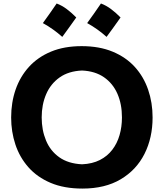

<svg xmlns="http://www.w3.org/2000/svg" viewBox="-20 -1070 940 1104"><path d="M451.7 -125.3Q372.4 -129.1 320.9 -165.7Q269.4 -202.3 244.6 -262.2Q219.7 -322.2 219.7 -394.8Q219.7 -468.5 245.4 -528.3Q271.1 -588.1 322.7 -624.7Q374.3 -661.2 451.7 -664.5Q526.7 -661.2 577.8 -625.9Q628.9 -590.6 655.1 -531Q681.2 -471.5 681.2 -394.8Q681.2 -341 667.5 -293.4Q653.9 -245.8 625.7 -209Q597.6 -172.1 554.4 -150Q511.1 -127.9 451.7 -125.3ZM454.2 14.3Q584.1 14.3 674 -39.1Q764 -92.4 810.7 -184.9Q857.4 -277.5 857.4 -394.8Q857.4 -479.9 831.8 -554.2Q806.3 -628.6 755.5 -684.8Q704.6 -741 628 -772.8Q551.3 -804.7 449.6 -804.7Q349.3 -804.7 273.4 -773.2Q197.6 -741.7 146.6 -685.6Q95.6 -629.5 69.8 -555Q44.1 -480.5 44.1 -394.3Q44.1 -312.8 68.5 -239.2Q92.9 -165.6 143.2 -108.5Q193.6 -51.4 270.9 -18.6Q348.3 14.3 454.2 14.3ZM560.5 -1049.9Q541.1 -1021.7 521.6 -993.7Q502 -965.7 481.2 -937.2Q512.7 -919.9 540.4 -899.9Q568.2 -880 592.8 -857.9Q613.9 -886.4 633.9 -914.3Q653.8 -942.1 673.2 -969.5Q646.7 -996.6 618.6 -1017.7Q590.5 -1038.7 560.5 -1049.9ZM305.8 -1049.9Q286.4 -1021.7 266.9 -993.7Q247.3 -965.7 226.5 -937.2Q257.9 -919.9 285.7 -899.9Q313.5 -880 338.1 -857.9Q359.2 -886.4 379.1 -914.3Q399.1 -942.1 418.5 -969.5Q392 -996.6 363.9 -1017.7Q335.8 -1038.7 305.8 -1049.9Z"/></svg>

Font: Pinar-VF
Style: Regular
Weight: 300
Designer: Amin Abedi
Version: Version 3.0